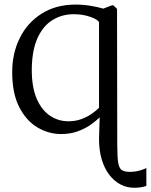

<svg xmlns="http://www.w3.org/2000/svg" viewBox="-20 -588 674 858"><path d="M578.5 251Q547 251 519 236.5Q491 222 469.2 194.2Q447.5 166.5 435 125.8Q422.5 85 422.5 32.5L425.5 -63.5Q408 -46.5 383 -29.2Q358 -12 325.5 -0.5Q293 11 253 11Q197 11 147 -18.8Q97 -48.5 65.8 -109.8Q34.5 -171 34.5 -265.5Q34.5 -350.5 68.8 -419Q103 -487.5 166.8 -527.5Q230.5 -567.5 317.5 -567.5Q352 -567.5 384 -562.2Q416 -557 441.5 -549.5L481 -564.5H486L503 -548.5L504 59Q504 112 508 137.8Q512 163.5 524 171.8Q536 180 560 180Q583.5 180 605.2 173.8Q627 167.5 634 162.5V243Q628 245 620.8 246.8Q613.5 248.5 603.2 249.8Q593 251 578.5 251ZM285.5 -46Q318 -46 345 -56.2Q372 -66.5 391.8 -80.8Q411.5 -95 422.5 -106.5V-489Q416.5 -501 383.2 -512.8Q350 -524.5 310 -524.5Q257 -524.5 214.8 -498.5Q172.5 -472.5 147.8 -418.2Q123 -364 122 -279Q121.5 -200 143.5 -148.2Q165.5 -96.5 203 -71.2Q240.5 -46 285.5 -46Z"/></svg>

Font: Merriweather 24pt Light
Style: Regular
Weight: 300
Designer: Eben Sorkin
Foundry: Eben Sorkin
Version: Version 2.100